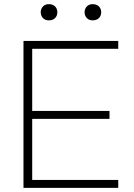

<svg xmlns="http://www.w3.org/2000/svg" viewBox="-20 -904 643 924"><path d="M93 0V-707H549V-669H135V-370H507V-332H135V-38H549V0ZM426 -806Q408 -806 397.5 -817.5Q387 -829 387 -845Q387 -861 397.5 -872.5Q408 -884 426 -884Q445 -884 456 -873Q467 -862 467 -845Q467 -828 456 -817Q445 -806 426 -806ZM215 -806Q197 -806 186.5 -817.5Q176 -829 176 -845Q176 -861 186.5 -872.5Q197 -884 215 -884Q234 -884 245 -873Q256 -862 256 -845Q256 -828 245 -817Q234 -806 215 -806Z"/></svg>

Font: Onest Thin
Style: Regular
Weight: 250
Designer: Dmitri Voloshin, Andrey Kudryavtsev
Foundry: Dmitri Voloshin, Andrey Kudryavtsev
Version: Version 1.000;gftools[0.9.33]